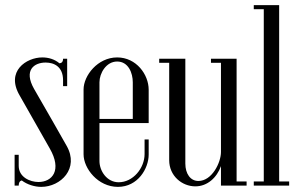

<svg xmlns="http://www.w3.org/2000/svg" viewBox="-20 -724 1160 749"><path d="M53 -120H37V0H53C53 -10 56 -18 65 -20C86 -4 115 5 141 5C217 5 290 -67 240 -155C216 -197 158 -300 113 -377C71 -451 114 -480 158 -480C191 -480 226 -464 226 -411V-388H242V-495H226C226 -482 220 -478 212 -477C193 -493 169 -500 145 -500C83 -500 1 -446 57 -351C94 -286 148 -191 174 -145C223 -60 184 -14 130 -14C97 -14 53 -33 53 -77Z M306 -375V-122C306 -67 362 5 440 5C518 5 560 -67 560 -121V-180H544V-123C544 -68 499 -13 443 -13C397 -13 368 -57 368 -96V-244H560V-374C560 -433 512 -500 437 -500C361 -500 306 -429 306 -375ZM368 -403C368 -438 394 -484 437 -484C481 -484 498 -439 498 -403V-260H368Z M942 -16H903V-495H803V-479H842V-131C842 -90 807 -18 754 -18C723 -18 703 -46 703 -86V-495H601V-479H640V-99C640 -38 690 3 742 3C789 3 826 -31 842 -76V0H942Z M970 0H1108V-16H1069V-704H970V-688H1009V-16H970Z"/></svg>

Font: Emberly
Style: Regular
Weight: 400
Designer: Rajesh Rajput
Foundry: Rajesh Rajput
Version: Version 1.000